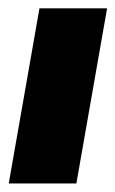

<svg xmlns="http://www.w3.org/2000/svg" viewBox="-22 -430 270 450"><path d="M157 0H-1.5L70.5 -410.5H229Z"/></svg>

Font: Lucymar Sans ExtraBold
Style: Italic
Weight: 800
Italic angle: -10°
Foundry: The League of Moveable Type (original font) / Main changes by Cristiano Sobral with portions from Mirco Monsees
Version: Version 2.00;August 30, 2020;FontCreator 13.0.0.2681 64-bit